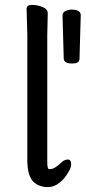

<svg xmlns="http://www.w3.org/2000/svg" viewBox="-20 -733 348 780"><path d="M303 -494Q303 -475 272.5 -475Q242 -475 239 -493L234 -670Q234 -683 246.5 -688.5Q259 -694 271 -694Q308 -694 308 -671V-670ZM176 -48Q177 -46 183 -46H185Q203 -47 228 -72Q242 -85 255.5 -85Q269 -85 269 -65Q269 -45 241 -9Q209 27 176 27H166Q129 23 110 -1Q92 -27 91 -75V-590L88 -697Q88 -713 110 -713Q132 -713 153 -704.5Q174 -696 174 -679L172 -590V-78Q172 -53 176 -48Z"/></svg>

Font: LXGW WenKai Medium
Style: Regular
Weight: 500
Designer: LXGW / Fontworks Inc.
Foundry: LXGW / Fontworks Inc.
Version: Version 1.501; October 10, 2024